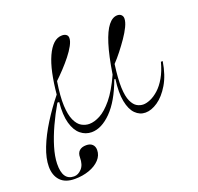

<svg xmlns="http://www.w3.org/2000/svg" viewBox="-127 -653 1039 1006"><g transform="rotate(-20 392.5 -150.0)"><path d="M125 215Q72 215 45 186Q18 157 18 108Q18 62 40.5 4.5Q63 -53 101.5 -114.5Q140 -176 186 -233Q192 -297 203 -348.5Q214 -400 231 -437.5Q248 -475 269.5 -495Q291 -515 318 -515Q332 -515 341 -508.5Q350 -502 350 -489Q350 -472 337 -448Q324 -424 303 -397.5Q282 -371 258 -345.5Q234 -320 212 -299Q199 -218 201.5 -165.5Q204 -113 218 -83Q232 -53 252.5 -41.5Q273 -30 295 -30Q323 -30 356 -47.5Q389 -65 425 -108.5Q461 -152 497 -231Q513 -332 532.5 -394Q552 -456 575.5 -485.5Q599 -515 626 -515Q640 -515 648 -507Q656 -499 656 -487Q656 -468 643.5 -442Q631 -416 611 -387Q591 -358 569 -330Q547 -302 526 -280Q515 -200 517 -150.5Q519 -101 531.5 -74.5Q544 -48 561 -38.5Q578 -29 596 -29Q613 -29 635.5 -38.5Q658 -48 681.5 -69Q705 -90 725 -124.5Q745 -159 758 -208H768Q756 -133 726.5 -83.5Q697 -34 661 -9.5Q625 15 592 15Q560 15 536 -9Q512 -33 502.5 -82Q493 -131 503 -205H497Q457 -96 402 -40.5Q347 15 292 15Q258 15 231 -7Q204 -29 191 -75Q178 -121 185 -192H175Q145 -141 120 -86.5Q95 -32 80 18Q65 68 64 108Q63 155 78.5 178Q94 201 126 201Q149 201 168.5 180Q188 159 188 118Q188 94 201.5 81.5Q215 69 240 69Q262 69 274 80.5Q286 92 286 112Q286 142 264 165.5Q242 189 205.5 202Q169 215 125 215Z"/></g></svg>

Font: Kalnia Light
Style: Regular
Weight: 300
Designer: Frida Medrano
Foundry: Frida Medrano
Version: Version 1.105